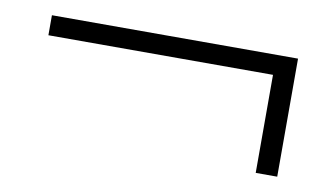

<svg xmlns="http://www.w3.org/2000/svg" viewBox="-39 -489 650 378"><g transform="rotate(10 285.5 -300.0)"><path d="M39 -378V-418H531V-182H488V-378Z"/></g></svg>

Font: Minh Nguyen ExtraLight
Style: Regular
Weight: 250
Designer: Ryoko NISHIZUKA 西塚涼子 (kana & ideographs); Frank Grießhammer (Latin, Greek & Cyrillic); Wenlong ZHANG 张文龙 (bopomofo); San
Foundry: Adobe
Version: Version 1.100;July 7, 2023;FontCreator 14.0.0.2814 64-bit